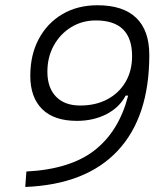

<svg xmlns="http://www.w3.org/2000/svg" viewBox="-20 -723 626 746"><path d="M78.1 3.4 82.5 -56.6Q253.4 -65.4 347.9 -139.4Q442.4 -213.4 478 -351.6H468.3Q443.4 -304.7 393.1 -279.1Q342.8 -253.4 278.8 -253.4Q189.9 -253.4 143.8 -299.1Q97.7 -344.7 97.7 -428.7Q97.7 -509.8 130.6 -571.5Q163.6 -633.3 222.4 -668Q281.2 -702.6 358.9 -702.6Q458 -702.6 509 -653.8Q560.1 -605 560.1 -509.3Q560.1 -268.1 437 -137Q314 -5.9 78.1 3.4ZM291.5 -313Q352.1 -313 397.2 -337.2Q442.4 -361.3 467.8 -404.5Q493.2 -447.8 493.2 -504.9Q493.2 -643.6 352.5 -643.6Q299.3 -643.6 256.6 -617.4Q213.9 -591.3 189 -546.1Q164.1 -501 164.1 -444.3Q164.1 -382.3 197.5 -347.7Q231 -313 291.5 -313Z"/></svg>

Font: Cascadia Code Light
Style: Italic
Weight: 300
Italic angle: -10°
Monospace: yes
Designer: Aaron Bell
Foundry: Saja Typeworks
Version: Version 2404.023; ttfautohint (v1.8.4)